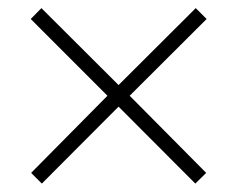

<svg xmlns="http://www.w3.org/2000/svg" viewBox="-20 -560 572 463"><path d="M79.9 -540.4 265.9 -354.9 452 -540.4 478.3 -514.2 292.7 -329.1 477.2 -143.1 451 -117.3 265.9 -302.8 80.9 -117.3 55.1 -143.1 239.1 -329.1 54.1 -514.2Z"/></svg>

Font: Khula Light
Style: Regular
Weight: 300
Designer: Erin McLaughlin, Steve Matteson
Version: Version 1.002;PS 1.0;hotconv 1.0.72;makeotf.lib2.5.5900; ttf